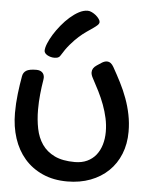

<svg xmlns="http://www.w3.org/2000/svg" viewBox="-54 -766 688 863"><g transform="rotate(5 290.0 -335.0)"><path d="M38.1 -401.9Q41 -418.9 54.7 -427.5Q68.4 -436 100.1 -436Q117.2 -436 126.7 -427.2Q136.2 -418.5 136.2 -402.8Q136.2 -400.4 135.7 -398.4Q135.3 -396.5 135.3 -394Q129.9 -362.3 126.5 -328.1Q123 -293.9 123 -258.8Q123 -213.4 131.1 -173.1Q139.2 -132.8 159.9 -102.8Q180.7 -72.8 216.6 -55.4Q252.4 -38.1 308.1 -38.1Q339.4 -38.1 363.3 -49.3Q387.2 -60.5 403.1 -80.3Q418.9 -100.1 427 -127Q435.1 -153.8 435.1 -185.1Q435.1 -216.3 428.5 -246.6Q421.9 -276.9 410.9 -306.4Q399.9 -335.9 385.5 -364.7Q371.1 -393.6 355 -422.9Q348.1 -436 348.1 -446.8Q348.1 -465.8 368.2 -479L388.2 -492.2Q401.4 -501 413.1 -501Q431.2 -501 443.4 -479Q461.9 -446.3 479 -412.8Q496.1 -379.4 509 -344.2Q522 -309.1 529.5 -271.7Q537.1 -234.4 537.1 -194.8Q537.1 -139.6 518.8 -94.2Q500.5 -48.8 466.8 -16.4Q433.1 16.1 386 33.9Q338.9 51.8 281.2 51.8Q218.8 51.8 170.2 30Q121.6 8.3 88.4 -30Q55.2 -68.4 38.1 -120.8Q21 -173.3 21 -234.9Q21 -277.8 26.1 -321Q31.2 -364.3 38.1 -401.9ZM364.3 -674.8Q364.3 -667.5 357.2 -660.6Q350.1 -653.8 338.1 -645.5Q326.2 -637.2 310.1 -626.2Q293.9 -615.2 276.1 -599.4Q258.3 -583.5 239.3 -561.3Q220.2 -539.1 202.1 -508.8Q198.2 -502 191.2 -499.5Q184.1 -497.1 175.3 -497.1Q167 -497.1 158.9 -499.3Q150.9 -501.5 144.3 -505.1Q137.7 -508.8 133.5 -513.9Q129.4 -519 129.4 -524.9Q129.4 -538.1 137.5 -557.9Q145.5 -577.6 158.9 -599.4Q172.4 -621.1 190.2 -642.8Q208 -664.6 227.8 -681.9Q247.6 -699.2 267.8 -710Q288.1 -720.7 307.1 -720.7Q315.9 -720.7 325.9 -715.8Q335.9 -710.9 344.5 -703.9Q353 -696.8 358.6 -688.7Q364.3 -680.7 364.3 -674.8Z"/></g></svg>

Font: Gochi Hand Cyrillic
Style: Regular
Weight: 400
Designer: Juan Pablo del Peral; Denis Ignatov
Foundry: Juan Pablo del Peral; Denis Ignatov
Version: Version 1.00 June 29, 2018, initial release